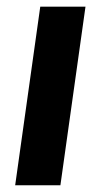

<svg xmlns="http://www.w3.org/2000/svg" viewBox="-20 -548 313 568"><path d="M158.7 0H24.9L99.1 -528.3H232.9Z"/></svg>

Font: Robert Sans ExtraBold
Style: Italic
Weight: 800
Italic angle: -8°
Designer: Christian Robertson (extended by Adam Twardoch)
Foundry: Google
Version: Version 12.135;April 2, 2019;FontCreator 11.5.0.2425 64-bit;